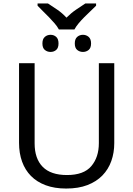

<svg xmlns="http://www.w3.org/2000/svg" viewBox="-20 -1079 771 1109"><path d="M90 -254V-714H180V-251Q180 -163 226.5 -115.5Q273 -68 367 -68Q464 -68 507.5 -119.5Q551 -171 551 -252V-714H640V-252Q640 -197 623 -149Q606 -101 571.5 -65.5Q537 -30 485 -10Q433 10 362 10Q295 10 244 -9Q193 -28 159 -62.5Q125 -97 107.5 -145.5Q90 -194 90 -254ZM257 -1059Q283 -1042 311 -1023Q339 -1004 364 -977Q391 -1004 419 -1023Q447 -1042 473 -1059H535V-1046Q521 -1032 503 -1015Q485 -998 467 -980Q449 -962 434 -944Q419 -926 410 -909H320Q311 -926 295.5 -944Q280 -962 262.5 -980Q245 -998 227.5 -1015Q210 -1032 197 -1046V-1059ZM459 -878Q478 -878 492 -866Q506 -854 506 -828Q506 -802 492 -790.5Q478 -779 459 -779Q440 -779 426 -790.5Q412 -802 412 -828Q412 -854 426 -866Q440 -878 459 -878ZM272 -878Q291 -878 304.5 -866Q318 -854 318 -828Q318 -802 304.5 -790.5Q291 -779 272 -779Q253 -779 239 -790.5Q225 -802 225 -828Q225 -854 239 -866Q253 -878 272 -878Z"/></svg>

Font: BC Sans
Style: Regular
Weight: 400
Designer: Monotype Design Team
Province of B.C.
Foundry: Monotype Imaging Inc.
Version: Version 2.000;GOOG;noto-source:20170915:90ef993387c0